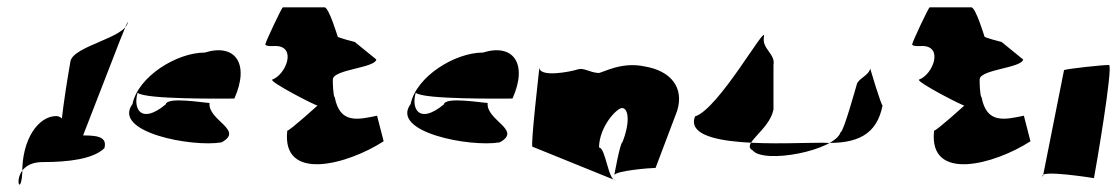

<svg xmlns="http://www.w3.org/2000/svg" viewBox="-20 -528 3060 526"><path d="M41 -54C40 -148 86 -210 134 -210C166 -210 182 -136 151 -124C131 -124 171 -348 173 -360C181 -402 322 -424 330 -466C335 -494 182 -82 187 -110C192 -134 174 -157 196 -157C236 -157 276 -158 266 -122C235 -92 167 -84 97 -84C1 -84 36 32 41 -54Z M343 -243C286 -166 506 -124 587 -138C650 -172 549 -198 554 -246C539 -246 438 -264 434 -242C366 -186 344 -230 357 -274C376 -255 594 -258 622 -258C665 -354 624 -410 541 -384C464 -384 358 -318 343 -243Z M707 -407C706 -400 730 -402 734 -402C794 -402 764 -324 726 -310C715 -305 849 -236 850 -239C850 -239 774 -170 767 -170C751 -27 934 -78 1031 -141L1013 -211C960 -200 911 -188 897 -262C893 -262 891 -306 892 -312C897 -338 1007 -342 1011 -365L952 -413C952 -413 904 -425 905 -428C905 -428 881 -508 869 -508H755C752 -508 708 -414 707 -407Z M1105 -243C1048 -166 1268 -124 1349 -138C1412 -172 1311 -198 1316 -246C1301 -246 1200 -264 1196 -242C1128 -186 1106 -230 1119 -274C1138 -255 1356 -258 1384 -258C1427 -354 1386 -410 1303 -384C1226 -384 1120 -318 1105 -243Z M1439 -126C1432 -122 1459 -352 1458 -346C1452 -313 1546 -332 1563 -338C1580 -343 1594 -330 1619 -328C1631 -328 1681 -360 1746 -346C1818 -334 1855 -288 1835 -224L1776 -68C1761 -68 1665 -60 1663 -48C1662 -44 1679 -138 1685 -138C1706 -190 1703 -232 1684 -232C1670 -232 1622 -182 1621 -124C1639 -124 1646 -34 1666 -34Z M1884 -209C1949 -229 2080 -466 2073 -428C2066 -394 2105 -381 2099 -350V-228C2088 -171 2009 -134 2042 -116C2073 -78 2267 -115 2283 -166C2291 -166 2326 -293 2327 -296C2330 -312 2360 -321 2364 -340C2364 -340 2396 -232 2398 -240C2383 -161 2331 -132 2232 -137C2136 -137 1849 -118 1884 -209Z M2479 -407C2478 -400 2502 -402 2506 -402C2566 -402 2536 -324 2498 -310C2487 -305 2621 -236 2622 -239C2622 -239 2546 -170 2539 -170C2523 -27 2706 -78 2803 -141L2785 -211C2732 -200 2683 -188 2669 -262C2665 -262 2663 -306 2664 -312C2669 -338 2779 -342 2783 -365L2724 -413C2724 -413 2676 -425 2677 -428C2677 -428 2653 -508 2641 -508H2527C2524 -508 2480 -414 2479 -407Z M2837 -44C2822 -65 2977 -40 2977 -40C2980 -54 3031 -350 3018 -350C3000 -350 2906 -340 2895 -336Z"/></svg>

Font: Recovery
Style: Obl
Weight: 400
Version: Version 0.27